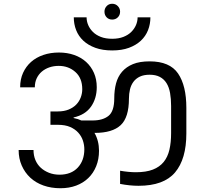

<svg xmlns="http://www.w3.org/2000/svg" viewBox="-20 -1012 1096 1020"><path d="M301 -12Q252 -12 211 -26.5Q170 -41 141 -68Q112 -95 95.5 -132.5Q79 -170 79 -215H158Q158 -186 168 -162Q178 -138 196.5 -121Q215 -104 240.5 -94Q266 -84 296 -84Q358 -84 393 -121.5Q428 -159 428 -219Q428 -242 420.5 -265Q413 -288 396 -307Q379 -326 352.5 -337.5Q326 -349 287 -349H248V-420H287Q320 -420 344.5 -430Q369 -440 385 -456.5Q401 -473 409 -494.5Q417 -516 417 -538Q417 -597 380.5 -629.5Q344 -662 292 -662Q265 -662 242 -654Q219 -646 202 -631.5Q185 -617 175 -596Q165 -575 165 -548H87Q87 -591 102.5 -625Q118 -659 145 -683Q172 -707 210 -720Q248 -733 293 -733Q337 -733 374 -720Q411 -707 437.5 -683Q464 -659 479 -625Q494 -591 494 -549Q494 -489 463.5 -445.5Q433 -402 371 -388V-385Q396 -380 412 -372H472Q526 -372 556.5 -396.5Q587 -421 587 -489Q587 -533 596.5 -569Q606 -605 628.5 -631Q651 -657 686.5 -671.5Q722 -686 775 -686Q882 -686 926 -621.5Q970 -557 970 -439V-303Q970 -167 910 -96Q850 -25 716 -25Q693 -25 668.5 -27.5Q644 -30 618 -35V-105Q641 -101 662.5 -99Q684 -97 702 -97Q756 -97 792 -111Q828 -125 849.5 -151.5Q871 -178 880 -216.5Q889 -255 889 -305V-449Q889 -487 883.5 -518Q878 -549 864.5 -570.5Q851 -592 829 -603.5Q807 -615 775 -615Q744 -615 723 -605Q702 -595 689 -577.5Q676 -560 670.5 -537Q665 -514 665 -488Q665 -388 621 -347Q577 -306 484 -306H482Q506 -264 506 -211Q506 -166 491 -129Q476 -92 449 -66Q422 -40 384.5 -26Q347 -12 301 -12ZM576 -744Q525 -744 486.5 -758Q448 -772 422.5 -796Q397 -820 384.5 -852Q372 -884 372 -920H440Q440 -899 448.5 -879Q457 -859 473.5 -842.5Q490 -826 515.5 -816Q541 -806 576 -806Q610 -806 635.5 -816Q661 -826 677.5 -842.5Q694 -859 702.5 -879Q711 -899 711 -920H779Q779 -884 766.5 -852Q754 -820 728.5 -796Q703 -772 665 -758Q627 -744 576 -744ZM576 -908Q558 -908 546.5 -920Q535 -932 535 -950Q535 -967 546.5 -979.5Q558 -992 576 -992Q594 -992 606 -979.5Q618 -967 618 -950Q618 -932 606 -920Q594 -908 576 -908Z"/></svg>

Font: Poppins
Style: Regular
Weight: 400
Designer: Ninad Kale (Devanagari), Jonny Pinhorn (Latin)
Foundry: Indian Type Foundry
Version: Version 3.002 2017